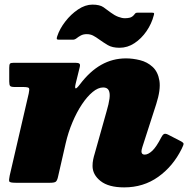

<svg xmlns="http://www.w3.org/2000/svg" viewBox="-20 -792 839 832"><path d="M498 -585Q532.5 -585 562.5 -604.8Q592.5 -624.5 614.8 -656.8Q637 -689 646.5 -726Q648.5 -732 647.5 -734.5Q646.5 -737 639.5 -737H575.5Q568.5 -737 566.2 -734Q564 -731 559.5 -726Q552 -718 542.8 -715.5Q533.5 -713 521 -713Q508.5 -713 492.2 -719.2Q476 -725.5 460 -737.5Q444.5 -749.5 428.2 -760.8Q412 -772 380.5 -772Q349.5 -772 318.2 -751Q287 -730 262.8 -698.5Q238.5 -667 228 -635Q225.5 -627.5 226 -623.8Q226.5 -620 235 -620H296Q304.5 -620 313 -627Q319 -632 329.8 -638Q340.5 -644 356 -644Q371 -644 383 -638Q395 -632 412 -619.5Q428 -608 447.2 -596.5Q466.5 -585 498 -585ZM40 -520Q26.5 -520 23.2 -516Q20 -512 20 -498V-439Q20 -424 24 -419.5Q28 -415 43.5 -415H79Q102.5 -415 105.5 -410Q108.5 -405 104.5 -387L22 -31Q18 -12 20.2 -6Q22.5 0 48 0H197Q215.5 0 221.5 -4.5Q227.5 -9 231 -24L264.5 -170.5Q275.5 -218.5 294 -262.2Q312.5 -306 335 -339.8Q357.5 -373.5 381.2 -393.2Q405 -413 427 -413Q445 -413 451.2 -400.5Q457.5 -388 454.5 -365Q451.5 -342 442 -310L390 -125Q386.5 -114 383.8 -100.8Q381 -87.5 381 -73Q381 -35 415.8 -7.5Q450.5 20 518 20Q601.5 20 665.5 -25.5Q729.5 -71 767 -146.5Q775.5 -163.5 775.5 -169Q775.5 -174.5 758 -183L707.5 -209Q696 -214.5 690 -210.8Q684 -207 679 -197Q657.5 -155 639.8 -138.5Q622 -122 607 -122Q593 -122 593 -136Q593 -142 597 -155L657 -341Q677 -403.5 670.8 -442.2Q664.5 -481 641.2 -502.2Q618 -523.5 586.8 -531.2Q555.5 -539 526 -539Q468 -539 418.5 -511Q369 -483 326 -426Q311.5 -407 307.5 -409Q303.5 -411 308 -430L325.5 -501Q328.5 -512.5 324 -516.2Q319.5 -520 306 -520Z"/></svg>

Font: Besley Black
Style: Italic
Weight: 900
Italic angle: -13°
Designer: Owen Earl
Foundry: indestructible type*
Version: Version 2.001